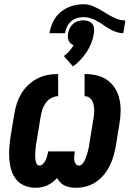

<svg xmlns="http://www.w3.org/2000/svg" viewBox="-20 -880 640 908"><path d="M338 8Q324 8 310.5 5.5Q297 3 285.5 -2.5Q274 -8 265 -17.5Q256 -27 250 -38Q240 -27 228 -18Q216 -9 202.5 -3Q189 3 175 5.5Q161 8 147 8Q121 8 96.5 -2Q72 -12 56.5 -31.5Q41 -51 33.5 -76Q26 -101 24 -127.5Q22 -154 24 -181Q26 -208 30 -234L48 -344Q52 -368 60 -392Q68 -416 81.5 -438.5Q95 -461 114.5 -479Q134 -497 157.5 -509Q181 -521 205.5 -525.5Q230 -530 255 -530V-425Q238 -425 222 -416Q206 -407 195.5 -392Q185 -377 180 -360.5Q175 -344 172 -327L154 -217Q152 -209 151 -201Q150 -193 149 -184.5Q148 -176 147.5 -167.5Q147 -159 146.5 -151Q146 -143 146.5 -135Q147 -127 148.5 -119Q150 -111 154 -104Q158 -97 167 -97Q176 -97 183.5 -105Q191 -113 195.5 -122Q200 -131 202.5 -140Q205 -149 207 -159L208 -164H334L333 -159Q332 -150 331 -140Q330 -130 331.5 -121Q333 -112 338.5 -104.5Q344 -97 353 -97Q363 -97 370.5 -106Q378 -115 382 -124.5Q386 -134 389.5 -144Q393 -154 395.5 -164Q398 -174 400 -183.5Q402 -193 403 -203L421 -313Q423 -324 424.5 -336Q426 -348 425.5 -359.5Q425 -371 423 -382.5Q421 -394 416 -403.5Q411 -413 401.5 -419Q392 -425 380 -425V-530Q409 -530 437.5 -523.5Q466 -517 488 -501Q510 -485 524.5 -461.5Q539 -438 545 -410.5Q551 -383 550.5 -354Q550 -325 545 -296L527 -186Q523 -163 516 -139.5Q509 -116 497.5 -93.5Q486 -71 469.5 -51.5Q453 -32 431.5 -18Q410 -4 386 2Q362 8 338 8ZM287 -723H214Q217 -742 223.5 -760Q230 -778 241 -794.5Q252 -811 268 -824Q284 -837 302 -845Q320 -853 338.5 -856.5Q357 -860 376 -860Q389 -860 401 -857Q413 -854 424.5 -849Q436 -844 446.5 -838Q457 -832 467 -826L482 -817Q493 -810 503.5 -804.5Q514 -799 525 -794Q536 -789 548.5 -786Q561 -783 573 -783L563 -723Q551 -723 539.5 -726Q528 -729 517.5 -733.5Q507 -738 497 -744Q487 -750 477 -756L463 -766Q453 -772 443 -778Q433 -784 422.5 -788.5Q412 -793 400 -796Q388 -799 376 -799Q360 -799 344.5 -794.5Q329 -790 316.5 -779Q304 -768 297 -753.5Q290 -739 287 -723ZM325 -566 282 -615Q296 -625 307.5 -638Q319 -651 328 -666Q320 -669 314 -675Q308 -681 304.5 -688.5Q301 -696 301 -705Q301 -714 302 -723Q304 -735 310 -747Q316 -759 326 -767.5Q336 -776 348.5 -780Q361 -784 373 -784Q386 -784 397.5 -780Q409 -776 416 -767.5Q423 -759 424.5 -747Q426 -735 424 -723Q421 -700 412.5 -678Q404 -656 391 -636Q378 -616 361.5 -598Q345 -580 325 -566Z"/></svg>

Font: Iosevka Curly XBdEx
Style: Italic
Weight: 800
Width: 7
Italic angle: -9°
Monospace: yes
Designer: Belleve Invis
Foundry: Belleve Invis
Version: Version 11.1.0; ttfautohint (v1.8.3)